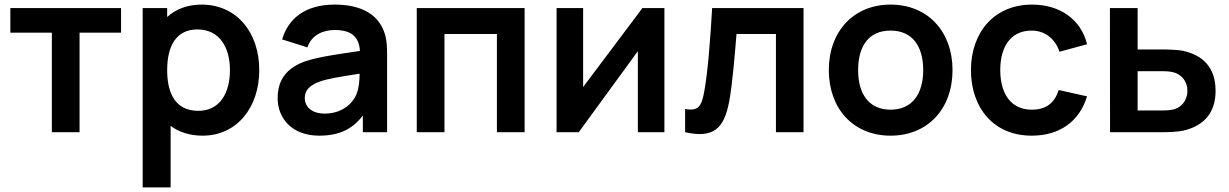

<svg xmlns="http://www.w3.org/2000/svg" viewBox="-20 -575 5346 835"><path d="M326 0V-433H506.5V-540H25V-433H205.5V0Z M856.5 -555C795 -555 745 -535.5 707 -501V-540H600.5V240H722V-27.5C758.5 -0.5 805 15 861 15C1010.5 15 1107.5 -108 1107.5 -270C1107.5 -434 1009.5 -555 856.5 -555ZM842.5 -93C745.5 -93 707 -165.5 707 -270C707 -375.5 746.5 -447 838.5 -447C935.5 -447 980 -368 980 -270C980 -171 936.5 -93 842.5 -93Z M1643 -454.5C1607.5 -526 1531 -555 1435 -555C1308 -555 1233.5 -494.5 1207 -403.5L1317 -369C1335 -424 1386.5 -444.5 1435 -444.5C1508.5 -444.5 1541 -415.5 1545.5 -353.5C1451 -339.5 1367.5 -328 1310.5 -309.5C1225 -280 1187.5 -226.5 1187.5 -148C1187.5 -59 1251 15 1368.5 15C1454.5 15 1512 -12.5 1558 -72.5V0H1663.5V-331.5C1663.5 -378 1662 -416.5 1643 -454.5ZM1532 -170.5C1520 -133 1474.5 -81 1392.5 -81C1335.5 -81 1305.5 -110 1305.5 -149.5C1305.5 -184.5 1329.5 -205 1371 -220.5C1409 -233.5 1458 -241 1544 -254.5C1543.5 -229.5 1542 -195 1532 -170.5Z M1913 0V-427H2141V0H2261.5V-540H1792.5V0Z M2774 -540 2516 -196.5V-540H2400.5V0H2497L2754 -352.5V0H2869.5V-540Z M2959.5 0C3082.5 27.5 3128.5 -15 3151 -132.5C3164.5 -202.5 3176 -339.5 3183 -427H3354.5V0H3474.5V-540H3077C3069 -402 3059 -267.5 3043 -178.5C3031.5 -115 3019 -90 2959.5 -101Z M3853 15C4014.5 15 4122.5 -101.5 4122.5 -270C4122.5 -437 4016 -555 3853 -555C3693.5 -555 3584.5 -439.5 3584.5 -270C3584.5 -103 3690.5 15 3853 15ZM3853 -98C3760 -98 3712 -165 3712 -270C3712 -372 3756 -442 3853 -442C3947.5 -442 3995 -374.5 3995 -270C3995 -168.5 3948.5 -98 3853 -98Z M4467 15C4587.5 15 4674 -46 4707.5 -156L4584.5 -183.5C4566 -128 4531 -98 4467 -98C4376.5 -98 4330.5 -167 4330 -270C4330.5 -369 4372.5 -442 4467 -442C4522 -442 4569 -408 4587.5 -350L4707.5 -382.5C4682 -489 4591 -555 4468.5 -555C4304.5 -555 4203 -435.5 4202.5 -270C4203 -107 4300 15 4467 15Z M5026 0C5056.5 0 5100 -1 5126.5 -7C5215 -27.5 5266.5 -84 5266.5 -179.5C5266.5 -279.5 5214 -335 5122.5 -354.5C5097 -359 5055 -360 5024.5 -360H4927.5V-540H4807L4807.5 0ZM4927.5 -265.5H5036.5C5050.5 -265.5 5068 -264.5 5083.5 -260.5C5117 -252 5144 -223 5144 -179.5C5144 -137.5 5116.5 -108.5 5087 -100C5070 -95.5 5051 -94.5 5036.5 -94.5H4927.5Z"/></svg>

Font: Hauora
Style: Bold
Weight: 700
Designer: Wayne Shih
Foundry: WCYS
Version: Version 1.001;hotconv 1.0.109;makeotfexe 2.5.65596